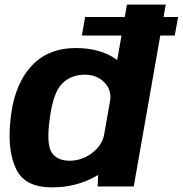

<svg xmlns="http://www.w3.org/2000/svg" viewBox="-20 -805 789 829"><path d="M333.5 -651.5H734.5L749 -731.5H347.5ZM401.5 0H557.5L695.5 -785H528L405.5 -86ZM204 4Q310.5 4 396 -45Q481.5 -94 492 -154L430.5 -227.5Q422 -178 377.8 -144.5Q333.5 -111 281 -111Q226 -111 203 -147Q180 -183 194.5 -290Q209 -405 248 -443.8Q287 -482.5 346.5 -482.5Q398.5 -482.5 431 -448.8Q463.5 -415 455 -366.5L542 -439Q552.5 -499 483 -548.2Q413.5 -597.5 307.5 -597.5Q180 -597.5 107.5 -510.5Q35 -423.5 24 -273.5Q12.5 -151 50.5 -73.5Q88.5 4 204 4Z"/></svg>

Font: Anybody UltraCondensed Thin
Style: Bold Italic
Weight: 700
Italic angle: -10°
Version: Version 1.111